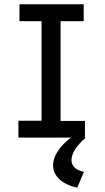

<svg xmlns="http://www.w3.org/2000/svg" viewBox="-20 -643 490 897"><path d="M66 0V-79H174V-544H71V-623H371V-544H263V-78H377V0ZM372 160 341 234Q285 221 256.5 193.5Q228 166 228 130Q228 92 258.5 51.5Q289 11 347 -24L380 0Q314 59 314 105Q314 147 372 160Z"/></svg>

Font: Inconsolata SemiCondensed SemiBold
Style: Regular
Weight: 600
Width: 4
Monospace: yes
Designer: Raph Levien, Cyreal, Brenton Simpson
Foundry: Raph Levien, Cyreal, Google
Version: Version 3.001; ttfautohint (v1.8.2.53-6de2)